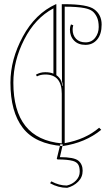

<svg xmlns="http://www.w3.org/2000/svg" viewBox="-20 -686 530 920"><path d="M30 -290Q30 -150 89.5 -73Q149 4 280 14Q389 -2 465 -64L455 -74Q390 -18 290 0V-654Q352 -654 386 -647Q410 -642 422.5 -632.5Q435 -623 444 -604.5Q453 -586 453 -556.5Q453 -527 436 -505Q419 -483 390 -483Q361 -483 344.5 -500Q328 -517 328 -545Q328 -554 331 -565L320 -569Q315 -557 315 -545Q315 -512 335 -491.5Q355 -471 389.5 -471Q424 -471 445.5 -496.5Q467 -522 467 -568.5Q467 -615 432 -641Q400 -666 287 -666H276L277 -297L282 -275L280 -274L274 -296Q267 -314 250 -326V-666H248Q149 -621 89.5 -511Q30 -401 30 -290ZM276 -237V1Q44 -20 44 -290Q44 -394 96 -496.5Q148 -599 236 -646V-333Q221 -340 196.5 -340Q172 -340 152 -328L157 -320Q174 -329 197 -329Q276 -329 276 -237ZM302 214Q259 214 220 192L226 183Q263 203 300 203Q327 197 344.5 178.5Q362 160 362 137Q362 114 354.5 102Q347 90 329 85Q304 78 256 78L252 75L269 5L281 6L267 67Q335 67 355.5 84Q376 101 376 132Q376 163 354.5 184.5Q333 206 302 214Z"/></svg>

Font: Almendra Display
Style: Regular
Weight: 400
Designer: Ana Sanfelippo
Foundry: Ana Sanfelippo
Version: Version 1.004